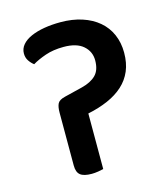

<svg xmlns="http://www.w3.org/2000/svg" viewBox="-99 -712 699 801"><g transform="rotate(-15 250.0 -311.5)"><path d="M460 -443Q460 -398 445.5 -364Q431 -330 403.5 -305Q376 -280 337 -263Q298 -246 250 -236V4Q243 6 227.5 8.5Q212 11 199 11Q165 11 150 -1Q135 -13 135 -42V-270Q135 -296 142 -309.5Q149 -323 175 -329L252 -348Q292 -358 313.5 -379.5Q335 -401 335 -443Q335 -481 306.5 -506Q278 -531 222 -531Q177 -531 142.5 -519Q108 -507 85 -493Q73 -502 64 -515.5Q55 -529 55 -547Q55 -568 69 -584.5Q83 -601 108 -612Q133 -623 165.5 -628.5Q198 -634 236 -634Q287 -634 328.5 -620.5Q370 -607 399.5 -582Q429 -557 444.5 -521.5Q460 -486 460 -443Z"/></g></svg>

Font: Baloo 2 SemiBold
Style: Regular
Weight: 600
Designer: Sarang Kulkarni and Ek Type
Foundry: Ek Type
Version: Version 1.640;hotconv 1.0.111;makeotfexe 2.5.65597; ttfautoh